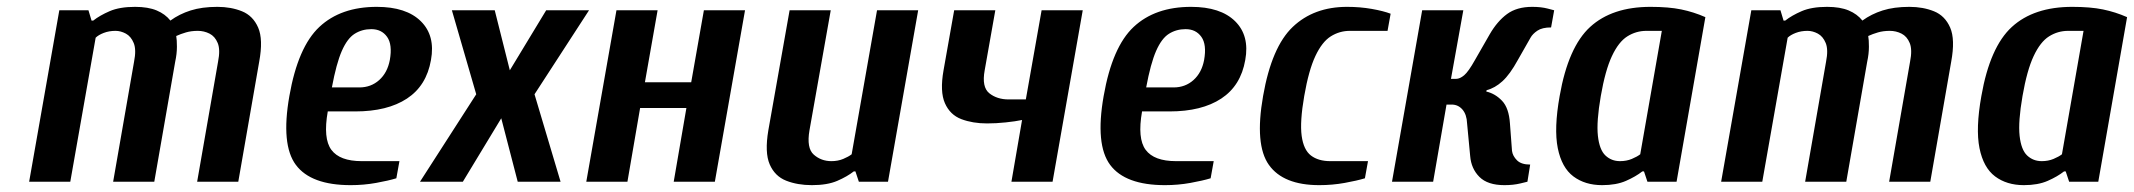

<svg xmlns="http://www.w3.org/2000/svg" viewBox="-20 -530 6224 560"><path d="M65 0 153 -500H238L247 -470H252Q271 -485 300 -497.5Q329 -510 374 -510Q412 -510 437 -499.5Q462 -489 477 -470Q503 -489 536 -499.5Q569 -510 614 -510Q654 -510 686 -497Q718 -484 733 -449.5Q748 -415 736 -350L675 0H555L616 -350Q623 -385 615 -404.5Q607 -424 591 -432Q575 -440 557 -440Q538 -440 522.5 -435.5Q507 -431 494 -425Q496 -414 496 -393.5Q496 -373 491 -350L430 0H310L371 -350Q378 -385 370 -404.5Q362 -424 347 -432Q332 -440 317 -440Q298 -440 282.5 -434Q267 -428 259 -420L185 0Z M1003 10Q887 10 843 -49Q799 -108 824 -250Q849 -393 911.5 -451.5Q974 -510 1079 -510Q1165 -510 1207.5 -468Q1250 -426 1237 -355Q1224 -280 1167 -242.5Q1110 -205 1016 -205H936Q922 -126 946.5 -93Q971 -60 1035 -60H1145L1136 -10Q1113 -3 1077 3.5Q1041 10 1003 10ZM948 -275H1028Q1062 -275 1086 -296.5Q1110 -318 1117 -355Q1125 -400 1109 -422.5Q1093 -445 1063 -445Q1036 -445 1014.5 -431.5Q993 -418 977 -381.5Q961 -345 948 -275Z M1205 0 1369 -255 1298 -500H1423L1467 -325L1573 -500H1698L1539 -255L1615 0H1490L1442 -185L1330 0Z M1690 0 1778 -500H1898L1861 -290H1996L2033 -500H2153L2065 0H1945L1982 -215H1847L1810 0Z M2348 10Q2306 10 2273 -3Q2240 -16 2225 -50.5Q2210 -85 2221 -150L2283 -500H2403L2341 -150Q2332 -98 2353.5 -79Q2375 -60 2405 -60Q2424 -60 2439.5 -66.5Q2455 -73 2464 -80L2538 -500H2658L2570 0H2485L2475 -30H2470Q2451 -15 2422 -2.5Q2393 10 2348 10Z M2930 0 2961 -180Q2942 -176 2913.5 -173Q2885 -170 2859 -170Q2817 -170 2784 -182.5Q2751 -195 2736 -229Q2721 -263 2732 -325L2763 -500H2883L2852 -325Q2843 -276 2865.5 -258Q2888 -240 2922 -240H2972L3018 -500H3138L3050 0Z M3378 10Q3262 10 3218 -49Q3174 -108 3199 -250Q3224 -393 3286.5 -451.5Q3349 -510 3454 -510Q3540 -510 3582.5 -468Q3625 -426 3612 -355Q3599 -280 3542 -242.5Q3485 -205 3391 -205H3311Q3297 -126 3321.5 -93Q3346 -60 3410 -60H3520L3511 -10Q3488 -3 3452 3.5Q3416 10 3378 10ZM3323 -275H3403Q3437 -275 3461 -296.5Q3485 -318 3492 -355Q3500 -400 3484 -422.5Q3468 -445 3438 -445Q3411 -445 3389.5 -431.5Q3368 -418 3352 -381.5Q3336 -345 3323 -275Z M3828 10Q3723 10 3681 -49Q3639 -108 3664 -250Q3689 -393 3750.5 -451.5Q3812 -510 3909 -510Q3947 -510 3981 -504Q4015 -498 4036 -490L4027 -440H3917Q3887 -440 3861.5 -424Q3836 -408 3816.5 -366.5Q3797 -325 3784 -250Q3771 -175 3776.5 -134Q3782 -93 3803.5 -76.5Q3825 -60 3860 -60H3970L3961 -10Q3938 -3 3902 3.5Q3866 10 3828 10Z M4368 10Q4319 10 4295 -14Q4271 -38 4268 -75L4259 -170Q4258 -196 4245.5 -210.5Q4233 -225 4214 -225H4199L4160 0H4040L4128 -500H4248L4212 -300H4227Q4238 -300 4250.5 -310.5Q4263 -321 4282 -355L4325 -430Q4347 -468 4375.5 -489Q4404 -510 4449 -510Q4475 -510 4494 -505Q4513 -500 4513 -500L4504 -450Q4478 -450 4464 -440.5Q4450 -431 4444 -420L4407 -355Q4384 -313 4362 -293Q4340 -273 4316 -267L4315 -263Q4341 -257 4361 -236Q4381 -215 4384 -170L4390 -90Q4392 -75 4404.5 -62.5Q4417 -50 4443 -50L4435 0Q4435 0 4414.5 5Q4394 10 4368 10Z M4653 10Q4603 10 4569 -15.5Q4535 -41 4523.5 -98Q4512 -155 4529 -250Q4554 -393 4618 -451.5Q4682 -510 4794 -510Q4847 -510 4883.5 -502.5Q4920 -495 4954 -480L4870 0H4785L4775 -30H4770Q4751 -15 4722.5 -2.5Q4694 10 4653 10ZM4705 -60Q4724 -60 4739.5 -66.5Q4755 -73 4764 -80L4827 -440H4782Q4752 -440 4726.5 -424Q4701 -408 4681.5 -366.5Q4662 -325 4649 -250Q4636 -175 4640.5 -134Q4645 -93 4662.5 -76.5Q4680 -60 4705 -60Z M5000 0 5088 -500H5173L5182 -470H5187Q5206 -485 5235 -497.5Q5264 -510 5309 -510Q5347 -510 5372 -499.5Q5397 -489 5412 -470Q5438 -489 5471 -499.5Q5504 -510 5549 -510Q5589 -510 5621 -497Q5653 -484 5668 -449.5Q5683 -415 5671 -350L5610 0H5490L5551 -350Q5558 -385 5550 -404.5Q5542 -424 5526 -432Q5510 -440 5492 -440Q5473 -440 5457.5 -435.5Q5442 -431 5429 -425Q5431 -414 5431 -393.5Q5431 -373 5426 -350L5365 0H5245L5306 -350Q5313 -385 5305 -404.5Q5297 -424 5282 -432Q5267 -440 5252 -440Q5233 -440 5217.5 -434Q5202 -428 5194 -420L5120 0Z M5883 10Q5833 10 5799 -15.5Q5765 -41 5753.5 -98Q5742 -155 5759 -250Q5784 -393 5848 -451.5Q5912 -510 6024 -510Q6077 -510 6113.5 -502.5Q6150 -495 6184 -480L6100 0H6015L6005 -30H6000Q5981 -15 5952.5 -2.5Q5924 10 5883 10ZM5935 -60Q5954 -60 5969.5 -66.5Q5985 -73 5994 -80L6057 -440H6012Q5982 -440 5956.5 -424Q5931 -408 5911.5 -366.5Q5892 -325 5879 -250Q5866 -175 5870.5 -134Q5875 -93 5892.5 -76.5Q5910 -60 5935 -60Z"/></svg>

Font: Cuprum
Style: Bold Italic
Weight: 700
Italic angle: -10°
Designer: Jovanny Lemonad
Foundry: Jovanny Lemonad
Version: Version 3.000